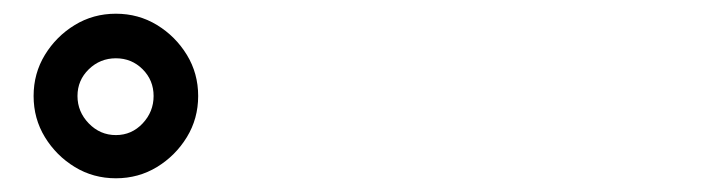

<svg xmlns="http://www.w3.org/2000/svg" viewBox="-20 -848 1040 280"><path d="M29 -708Q29 -741 45.5 -768Q62 -795 89 -811.5Q116 -828 149 -828Q182 -828 209 -811.5Q236 -795 252.5 -768Q269 -741 269 -708Q269 -675 252.5 -648Q236 -621 209 -604.5Q182 -588 149 -588Q116 -588 89 -604.5Q62 -621 45.5 -648Q29 -675 29 -708ZM93 -708Q93 -685 109.5 -668Q126 -651 149 -651Q172 -651 188 -668Q204 -685 204 -708Q204 -731 188 -747Q172 -763 149 -763Q126 -763 109.5 -747Q93 -731 93 -708Z"/></svg>

Font: Noto Sans JP Thin ExtraBold
Style: Regular
Weight: 800
Version: Version 2.004-H2;hotconv 1.0.118;makeotfexe 2.5.65603